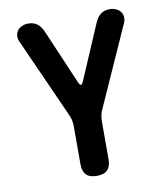

<svg xmlns="http://www.w3.org/2000/svg" viewBox="-84 -630 767 889"><g transform="rotate(-10 300.0 -185.0)"><path d="M300 190Q266 190 250 173.5Q234 157 234 124V-55Q234 -70 231 -83.5Q228 -97 222 -110L54 -485Q47 -501 49 -515Q51 -529 58.5 -538.5Q66 -548 79.5 -554Q93 -560 108 -560Q132 -560 149 -548.5Q166 -537 178 -510L289 -251Q295 -238 300 -238Q305 -238 311 -251L422 -510Q434 -537 451 -548.5Q468 -560 492 -560Q507 -560 520.5 -554Q534 -548 541.5 -538.5Q549 -529 551 -515Q553 -501 546 -485L378 -110Q372 -97 369 -83.5Q366 -70 366 -55V124Q366 157 350 173.5Q334 190 300 190Z"/></g></svg>

Font: Maple Mono
Style: Bold
Weight: 700
Monospace: yes
Designer: subframe7536
Version: Version 7.200